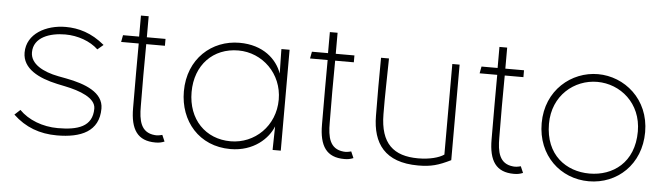

<svg xmlns="http://www.w3.org/2000/svg" viewBox="-42 -719 3083 891"><g transform="rotate(5 1500.0 -274.0)"><path d="M243 20C354 20 438 -15 438 -122C438 -197 353 -230 263 -247L226 -254C153 -268 94 -300 94 -354C94 -424 169 -450 241 -450C300 -450 358 -429 395 -394L422 -417C361 -468 300 -485 240 -485C149 -485 60 -438 60 -350C60 -275 136 -237 224 -218L262 -210C330 -196 405 -169 405 -119C405 -34 336 -14 244 -14C173 -14 106 -40 64 -83L38 -59C95 -5 162 20 243 20Z M701 13C717 13 728 11 743 5L730 -25C715 -21 706 -20 695 -21C629 -27 619 -83 619 -149C618 -229 618 -358 619 -438H706V-470H619V-568H583V-470H508L502 -438H584C583 -345 584 -271 584 -138C584 -37 618 13 701 13Z M1048 -23C931 -23 848 -108 848 -235C848 -362 931 -446 1048 -446C1160 -446 1254 -356 1254 -235C1254 -112 1160 -23 1048 -23ZM812 -235C812 -97 904 13 1050 13C1159 13 1226 -53 1248 -110L1246 -8V0H1284V-470H1246V-458L1248 -356C1225 -421 1161 -482 1050 -482C922 -482 812 -388 812 -235Z M1581 13C1597 13 1608 11 1623 5L1610 -25C1595 -21 1586 -20 1575 -21C1509 -27 1499 -83 1499 -149C1498 -229 1498 -358 1499 -438H1586V-470H1499V-568H1463V-470H1388L1382 -438H1464C1463 -345 1464 -271 1464 -138C1464 -37 1498 13 1581 13Z M2042 -470V-48C2019 -32 1975 -20 1922 -20C1808 -20 1745 -73 1744 -210C1743 -295 1746 -385 1747 -470H1710C1709 -375 1709 -294 1710 -199C1711 -72 1769 13 1925 13C1985 13 2019 3 2076 -25V-470Z M2371 13C2387 13 2398 11 2413 5L2400 -25C2385 -21 2376 -20 2365 -21C2299 -27 2289 -83 2289 -149C2288 -229 2288 -358 2289 -438H2376V-470H2289V-568H2253V-470H2178L2172 -438H2254C2253 -345 2254 -271 2254 -138C2254 -37 2288 13 2371 13Z M2720 -446C2827 -446 2927 -365 2927 -233C2927 -87 2828 -19 2720 -19C2612 -19 2513 -87 2513 -233C2513 -365 2613 -446 2720 -446ZM2479 -233C2479 -82 2588 17 2720 17C2852 17 2961 -82 2961 -233C2961 -387 2843 -482 2720 -482C2597 -482 2479 -387 2479 -233Z"/></g></svg>

Font: Kreadon Extra Light
Style: Regular
Weight: 200
Designer: kohakuno
Foundry: StudioGnu
Version: Version 1.000;Glyphs 3.1.2 (3151)